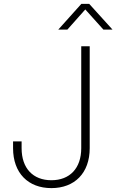

<svg xmlns="http://www.w3.org/2000/svg" viewBox="-20 -968 604 998"><path d="M247.1 9.8C367.7 9.8 446.3 -68.4 446.3 -197.8V-727.5H402.3V-197.8C402.3 -93.3 342.8 -31.2 247.1 -31.2C151.4 -31.2 92.3 -93.3 92.3 -197.8V-232.9H47.9V-197.8C47.9 -68.4 126.5 9.8 247.1 9.8ZM330.1 -814 423.3 -918.9 517.6 -814H564.5V-814.5L443.8 -947.8H402.8L283.2 -814.5V-814Z"/></svg>

Font: Raveo Display Display ExLight
Style: Regular
Weight: 200
Designer: Jakub Foglar, Rasmus Andersson (Inter)
Foundry: Jakubfoglar.com
Version: Version 1.100;Glyphs 3.2.3 (3260)